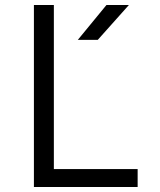

<svg xmlns="http://www.w3.org/2000/svg" viewBox="-20 -750 640 770"><path d="M532 0H116V-730H196V-72H532ZM372 -590H292L407 -730H497Z"/></svg>

Font: JetBrains Mono Semi Light
Style: Regular
Weight: 350
Monospace: yes
Designer: Philipp Nurullin, Konstantin Bulenkov
Foundry: JetBrains
Version: 2.002